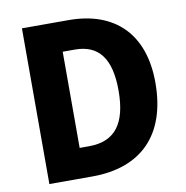

<svg xmlns="http://www.w3.org/2000/svg" viewBox="-80 -791 838 867"><g transform="rotate(-10 339.0 -357.0)"><path d="M628 -368C628 -593 501 -714 291 -714H77V0H274C497 0 628 -127 628 -368ZM458 -362C458 -211 403 -137 283 -137H240V-578H296C403 -578 458 -511 458 -362Z"/></g></svg>

Font: Noto Sans Gurmukhi UI SemiCondensed ExtraBold
Style: Regular
Weight: 800
Width: 4
Designer: Jelle Bosma - Monotype Design Team
Foundry: Monotype Imaging Inc.
Version: Version 2.004